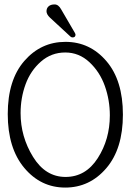

<svg xmlns="http://www.w3.org/2000/svg" viewBox="-20 -837 590 867"><path d="M535 -319.5Q535 -165 460 -77.5Q385 10 274.5 10Q164 10 89.5 -79Q15 -168 15 -322Q15 -476 90 -562Q165 -648 275.5 -648Q386 -648 460.5 -561Q535 -474 535 -319.5ZM73 -326Q73 -220 129 -129Q185 -38 276 -38Q367 -38 421.5 -123Q476 -208 476 -316Q476 -385 453.5 -448.5Q431 -512 384 -556Q337 -600 274.5 -600Q212 -600 165 -559Q118 -518 95.5 -456.5Q73 -395 73 -326ZM308 -668Q302 -668 298 -672L206 -757Q190 -772 190 -786Q190 -800 199.5 -808.5Q209 -817 226.5 -817Q244 -817 256 -795L319 -687Q321 -683 321 -681Q321 -668 308 -668Z"/></svg>

Font: Glass Antiqua
Style: Regular
Weight: 400
Version: 1.001